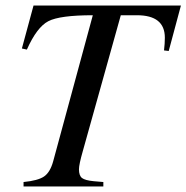

<svg xmlns="http://www.w3.org/2000/svg" viewBox="-20 -673 673 693"><path d="M633 -653 589 -489 572 -491Q575 -516 575 -537Q575 -618 474 -618H416L279 -128Q265 -79 265 -62Q265 -39 276 -30.5Q287 -22 318 -19L353 -16V0H65V-16Q117 -21 139 -36Q161 -51 172 -91L315 -618Q196 -618 154.5 -596.5Q113 -575 77 -494L59 -498L101 -653Z"/></svg>

Font: STIX
Style: Italic
Weight: 400
Italic angle: -16.33°
Designer: MicroPress Inc., with final additions and corrections provided by Coen Hoffman, Elsevier (retired)
Version: Version 1.1.1